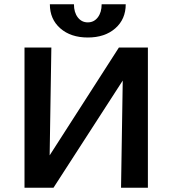

<svg xmlns="http://www.w3.org/2000/svg" viewBox="-20 -881 809 901"><path d="M214 -861H327Q327 -823 345 -799.5Q363 -776 392 -776Q421 -776 439 -799.5Q457 -823 457 -861H570Q570 -791 521 -748Q472 -705 392 -705Q312 -705 263 -748Q214 -791 214 -861ZM674 0H548L556 -503L231 0H95V-658H221L213 -152L538 -658H674Z"/></svg>

Font: Ysabeau Infant
Style: Bold
Weight: 700
Designer: Christian Thalmann (Catharsis Fonts)
Version: Version 0.003